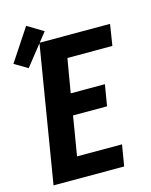

<svg xmlns="http://www.w3.org/2000/svg" viewBox="-154 -918 787 998"><g transform="rotate(-15 239.5 -419.0)"><path d="M8 0 129 -735H509L491 -621H249L218 -439H402L383 -325H200L165 -114H407L388 0ZM41 -622 -30 -664 85 -838 171 -786Z"/></g></svg>

Font: Iosevka SS04 Heavy
Style: Italic
Weight: 900
Italic angle: -9°
Monospace: yes
Designer: Belleve Invis
Foundry: Belleve Invis
Version: Version 19.0.0; ttfautohint (v1.8.4)